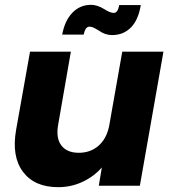

<svg xmlns="http://www.w3.org/2000/svg" viewBox="-20 -773 714 799"><path d="M391.1 0 403.8 -76.2Q371.1 -38.6 323.7 -16.4Q276.4 5.9 222.2 5.9Q123.5 5.9 75.7 -57.9Q27.8 -121.6 46.9 -231.9L105 -558.1H274.9L222.2 -254.9Q211.9 -198.7 235.1 -168Q258.3 -137.2 308.1 -137.2Q356 -137.2 389.4 -166Q422.9 -194.8 434.1 -248L488.8 -558.1H660.2L562 0ZM328.1 -628.9H238.8Q249.5 -687 281.2 -720Q313 -752.9 358.9 -752.9Q384.8 -752.9 414.1 -734.9Q438.5 -719.2 453.1 -719.2Q470.7 -719.2 476.1 -752H565.9Q555.7 -689.5 524.4 -658.2Q493.2 -627 445.8 -627Q417 -627 391.1 -646Q388.7 -647.5 383.1 -650.6Q377.4 -653.8 374.8 -655.3Q372.1 -656.7 367.7 -658.7Q363.3 -660.6 359.6 -661.4Q356 -662.1 352.1 -662.1Q335 -662.1 328.1 -628.9Z"/></svg>

Font: SVN-Poppins
Style: Bold Italic
Weight: 700
Italic angle: -10°
Designer: Ninad Kale (Devanagari), Jonny Pinhorn (Latin)
Foundry: Indian Type Foundry
Version: Version 3.002 2017